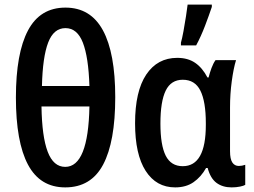

<svg xmlns="http://www.w3.org/2000/svg" viewBox="-20 -803 1100 833"><path d="M263 10Q154 10 101.5 -88.5Q49 -187 49 -380Q49 -572 101.5 -671Q154 -770 264 -770Q373 -770 426.5 -671.5Q480 -573 480 -381Q480 -188 427.5 -89Q375 10 263 10ZM368 -430Q364 -555 339.5 -618Q315 -681 264 -681Q213 -681 189 -618.5Q165 -556 162 -430ZM263 -79Q363 -79 368 -341H160Q162 -210 187 -144.5Q212 -79 263 -79Z M740 10Q658 10 612 -61.5Q566 -133 566 -268Q566 -407 614.5 -479.5Q663 -552 749 -552Q795 -552 826.5 -530.5Q858 -509 880 -467H885Q890 -487 897.5 -507.5Q905 -528 915 -542H1004Q993 -506 985.5 -450.5Q978 -395 978 -337V-147Q978 -113 988 -98Q998 -83 1016 -83Q1030 -83 1044 -88V-1Q1038 3 1021.5 6.5Q1005 10 985 10Q946 10 919.5 -9.5Q893 -29 881 -74H874Q852 -35 819.5 -12.5Q787 10 740 10ZM773 -82Q873 -82 873 -261V-269Q873 -362 849.5 -409.5Q826 -457 773 -457Q722 -457 699 -410Q676 -363 676 -267Q676 -173 699 -127.5Q722 -82 773 -82ZM765 -618Q770 -635 776 -667.5Q782 -700 787 -733Q792 -766 794 -783H899V-773Q887 -737 869.5 -691Q852 -645 831 -606H765Z"/></svg>

Font: Noto Sans Mono Condensed SemiBold
Style: Regular
Weight: 600
Width: 3
Designer: Monotype Design Team
Foundry: Monotype Imaging Inc.
Version: Version 2.014